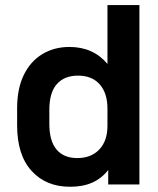

<svg xmlns="http://www.w3.org/2000/svg" viewBox="-20 -710 610 739"><path d="M45.9 -227.5V-293Q45.9 -368.2 71.3 -420.9Q96.7 -473.6 142.6 -501.5Q188.5 -529.3 247.1 -529.3Q338.9 -529.3 393.6 -463.9V-690.4H516.6V0H396.5V-55.7Q345.7 9.8 249 8.8Q157.2 8.8 101.6 -52.2Q45.9 -113.3 45.9 -227.5ZM393.6 -225.6V-292Q393.6 -351.6 363.8 -385.3Q334 -418.9 280.3 -418.9Q227.5 -418.9 198.7 -386.2Q169.9 -353.5 169.9 -287.1V-233.4Q169.9 -167 197.8 -134.3Q225.6 -101.6 277.3 -101.6Q331.1 -101.6 362.3 -134.8Q393.6 -168 393.6 -225.6Z"/></svg>

Font: Altinn-DIN Exp
Style: DINExp-Bold
Weight: 700
Width: 7
Designer: Charles Nix
Foundry: Altinn
Version: Version 2.00